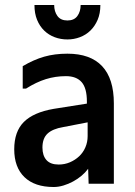

<svg xmlns="http://www.w3.org/2000/svg" viewBox="-20 -752 540 769"><path d="M382 -732Q382 -698 371 -672.5Q360 -647 342 -629.5Q324 -612 300 -603Q276 -594 250 -594Q223 -594 199 -603Q175 -612 157 -629.5Q139 -647 128.5 -672.5Q118 -698 118 -732H197Q197 -706 210 -688Q223 -670 250 -670Q277 -670 290 -688Q303 -706 303 -732ZM331 -262 233 -243Q191 -236 170.5 -217Q150 -198 150 -161Q150 -129 166 -111Q182 -93 215 -93Q239 -93 260 -102Q281 -111 297 -126Q313 -141 322 -162Q331 -183 331 -207ZM71 -397V-487Q115 -513 157 -525Q199 -537 250 -537Q342 -537 389 -487Q436 -437 436 -338V-16H335L333 -76Q322 -61 306.5 -48Q291 -35 272.5 -25Q254 -15 234 -9Q214 -3 195 -3Q119 -3 78 -42.5Q37 -82 37 -154Q37 -225 75.5 -263.5Q114 -302 195 -316L328 -337V-345Q328 -399 307 -423Q286 -447 244 -447Q202 -447 163.5 -435Q125 -423 84 -397Z"/></svg>

Font: D2Coding
Style: Bold
Weight: 700
Monospace: yes
Designer: Yong-Rak Park; Jeong-Hwan Yoon; Sang-Min Lee;
Foundry: NHN Corporation
Version: Version 1.3.2; Build 20180524